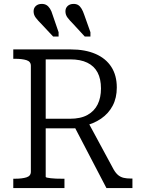

<svg xmlns="http://www.w3.org/2000/svg" viewBox="-20 -963 724 983"><path d="M411 -888 443 -798V-776H414L355 -840Q337 -858 326 -872.5Q315 -887 315 -905Q315 -922 326.5 -932.5Q338 -943 357 -943Q371 -943 380.5 -937Q390 -931 397.5 -918.5Q405 -906 411 -888ZM249 -888 280 -798V-776H252L192 -840Q174 -858 163 -872.5Q152 -887 152 -905Q152 -922 163.5 -932.5Q175 -943 194 -943Q208 -943 218 -937Q228 -931 236 -918.5Q244 -906 249 -888ZM356 -324 525 0H658V-49H648Q629 -49 613.5 -52.5Q598 -56 585.5 -66Q573 -76 562 -95L427 -345ZM214 -58V-659H340Q392 -659 427 -642Q462 -625 479.5 -592Q497 -559 497 -510Q497 -463 480 -428.5Q463 -394 428 -374.5Q393 -355 338 -355H198L200 -306H358Q367 -306 374.5 -307.5Q382 -309 390 -311.5Q398 -314 406 -317Q459 -329 497.5 -355.5Q536 -382 557 -422Q578 -462 578 -515Q578 -577 550 -620.5Q522 -664 469 -687Q416 -710 342 -710H48V-662H58Q93 -662 115.5 -655Q138 -648 138 -626V-84Q138 -62 115.5 -55Q93 -48 58 -48H48V0H310V-48H296Q281 -48 266.5 -48.5Q252 -49 240 -50.5Q228 -52 221 -53.5Q214 -55 214 -58Z"/></svg>

Font: Roboto Serif SemiCondensed Light
Style: Regular
Weight: 300
Width: 4
Designer: Greg Gazdowicz
Foundry: Commercial Type
Version: Version 1.007